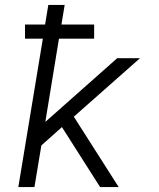

<svg xmlns="http://www.w3.org/2000/svg" viewBox="-20 -755 640 775"><path d="M54 0 153 -599H81V-656H162L175 -735H241L228 -656H360V-599H218L163 -263L453 -520H545L278 -284L459 0H384L230 -242L147 -168L119 0Z"/></svg>

Font: Iosevka SS04 Light Extended
Style: Italic
Weight: 300
Width: 7
Italic angle: -9°
Monospace: yes
Designer: Belleve Invis
Foundry: Belleve Invis
Version: Version 19.0.0; ttfautohint (v1.8.4)